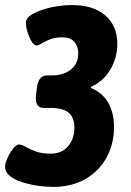

<svg xmlns="http://www.w3.org/2000/svg" viewBox="-26 -728 516 756"><path d="M182 8Q156 8 124 3.5Q92 -1 62 -10.5Q32 -20 13 -35Q-6 -50 -6 -72Q-6 -84 3 -104.5Q12 -125 25 -142Q38 -159 49 -159Q59 -159 74.5 -150Q90 -141 114 -132Q138 -123 173 -123Q218 -123 242.5 -152.5Q267 -182 267 -226Q267 -264 245 -283.5Q223 -303 173 -303H146Q110 -303 116 -356L119 -379Q124 -431 159 -431H177Q224 -431 253 -454Q282 -477 282 -518Q282 -546 266.5 -563.5Q251 -581 220 -581Q190 -581 170.5 -573Q151 -565 138.5 -557Q126 -549 118 -549Q108 -549 98.5 -564.5Q89 -580 82.5 -601Q76 -622 76 -639Q76 -658 103.5 -673.5Q131 -689 173 -698.5Q215 -708 258 -708Q342 -708 389 -667Q436 -626 436 -555Q436 -502 409 -455Q382 -408 332 -386V-382Q379 -362 401 -322Q423 -282 423 -229Q423 -161 393.5 -107.5Q364 -54 310 -23Q256 8 182 8Z"/></svg>

Font: Asap Condensed Condensed ExtraBold
Style: Italic
Weight: 800
Width: 3
Italic angle: -6°
Designer: Pablo Cosgaya
Foundry: Omnibus-Type
Version: Version 3.001; ttfautohint (v1.8.4.7-5d5b)